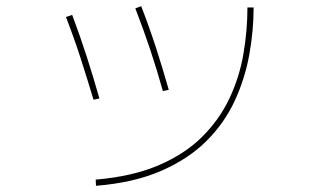

<svg xmlns="http://www.w3.org/2000/svg" viewBox="-20 -585 1040 620"><path d="M290 15 289 -5Q407 -15 491.5 -51Q576 -87 632 -142.5Q688 -198 720.5 -266.5Q753 -335 766 -410.5Q779 -486 779 -561H799Q799 -486 785 -408.5Q771 -331 738 -259.5Q705 -188 647 -130Q589 -72 501 -33.5Q413 5 290 15ZM282 -263Q261 -333 240 -398Q219 -463 193 -530L213 -537Q239 -468 260.5 -401Q282 -334 301 -267ZM506 -291Q487 -359 465.5 -423.5Q444 -488 417 -558L436 -565Q462 -498 484 -430Q506 -362 525 -295Z"/></svg>

Font: Murecho Thin
Style: Regular
Weight: 100
Designer: Neil Summerour
Foundry: Positype
Version: Version 1.010